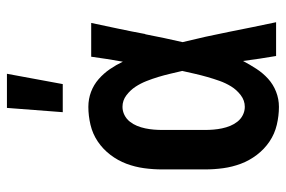

<svg xmlns="http://www.w3.org/2000/svg" viewBox="-152 -644 805 540"><g transform="rotate(-90 250.0 -374.5)"><path d="M219 8Q194 8 168.5 2Q143 -4 121.5 -18.5Q100 -33 84 -54Q68 -75 59 -99Q50 -123 46.5 -148.5Q43 -174 43 -200V-320Q43 -346 46.5 -371.5Q50 -397 59 -421Q68 -445 84 -466Q100 -487 121.5 -501.5Q143 -516 168.5 -522Q194 -528 219 -528Q241 -528 261 -520.5Q281 -513 297 -499Q313 -485 325 -467.5Q337 -450 346 -431Q350 -453 353.5 -475.5Q357 -498 360 -520H455Q447 -482 439 -444.5Q431 -407 424 -369L423 -367Q418 -341 412.5 -315Q407 -289 401 -263Q417 -198 430 -132Q443 -66 457 0H362Q358 -23 354.5 -46.5Q351 -70 348 -93Q338 -74 326 -55.5Q314 -37 298 -22.5Q282 -8 261.5 0Q241 8 219 8ZM219 -88Q237 -88 252 -99.5Q267 -111 276.5 -126.5Q286 -142 292 -159Q298 -176 303 -193.5Q308 -211 312 -228.5Q316 -246 320 -264Q316 -281 312 -298Q308 -315 303 -331.5Q298 -348 291.5 -364.5Q285 -381 275.5 -395.5Q266 -410 251.5 -421Q237 -432 219 -432Q207 -432 196 -426.5Q185 -421 177.5 -411.5Q170 -402 165.5 -391Q161 -380 158.5 -368Q156 -356 155 -344Q154 -332 154 -320V-200Q154 -188 155 -176Q156 -164 158.5 -152Q161 -140 165.5 -129Q170 -118 177.5 -108.5Q185 -99 196 -93.5Q207 -88 219 -88ZM204 -600 216 -757H312L283 -600Z"/></g></svg>

Font: Iosevka Term
Style: Bold
Weight: 700
Monospace: yes
Designer: Belleve Invis
Foundry: Belleve Invis
Version: Version 30.0.1